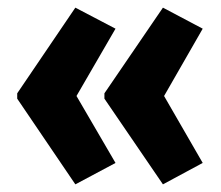

<svg xmlns="http://www.w3.org/2000/svg" viewBox="-20 -528 579 502"><path d="M25 -284 177 -508 282 -453 180 -277 282 -102 177 -46 25 -270ZM253 -284 406 -508 510 -453 409 -277 510 -102 406 -46 253 -270Z"/></svg>

Font: Noto Sans Lao ExtraCondensed ExtraBold
Style: Regular
Weight: 800
Width: 2
Designer: Monotype Design Team
Foundry: Monotype Imaging Inc.
Version: Version 2.003; ttfautohint (v1.8.4.7-5d5b)